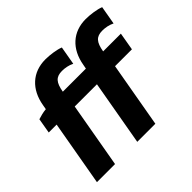

<svg xmlns="http://www.w3.org/2000/svg" viewBox="-167 -918 1118 1118"><g transform="rotate(-45 391.5 -359.0)"><path d="M63 -496 47 -403H112L41 0H190L261 -403H444L373 0H522L593 -403H732L751 -513H605C616 -578 637 -602 687 -602C712 -602 739 -597 763 -585L783 -699C754 -711 702 -718 666 -718C560 -718 487 -651 468 -539L463 -513H273C284 -578 305 -602 355 -602C380 -602 407 -597 431 -585L451 -699C422 -711 370 -718 334 -718C228 -718 155 -651 136 -539L131 -511C107 -509 82 -502 63 -496Z"/></g></svg>

Font: Fixel Display
Style: Bold Italic
Weight: 700
Italic angle: -10°
Designer: AlfaBravo + MacPaw
Foundry: Kyrylo Tkachov, Marchela Mozhyna, Serhii Makarenko, Maria Weinstein, Zakhar Kryvoshyya
Version: Version 1.210;Glyphs 3.2 (3217)